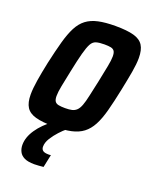

<svg xmlns="http://www.w3.org/2000/svg" viewBox="-135 -596 705 874"><g transform="rotate(20 217.0 -159.0)"><path d="M163 8Q108 8 75.5 -1Q43 -10 29 -32Q15 -54 15 -93Q15 -122 21.5 -162.5Q28 -203 39 -255Q53 -318 65.5 -363Q78 -408 93.5 -438Q109 -468 132 -485.5Q155 -503 189 -510.5Q223 -518 272 -518Q328 -518 360.5 -509Q393 -500 407 -478Q421 -456 421 -417Q421 -388 414 -348Q407 -308 396 -255Q383 -192 371 -147Q359 -102 343 -72Q327 -42 304 -24.5Q281 -7 247 0.5Q213 8 163 8ZM183 -88Q203 -88 216 -91Q229 -94 238.5 -103Q248 -112 255 -130.5Q262 -149 268.5 -179.5Q275 -210 285 -255Q295 -304 301 -334.5Q307 -365 307 -383Q307 -401 301.5 -409Q296 -417 284.5 -419.5Q273 -422 253 -422Q228 -422 213 -417.5Q198 -413 189 -396.5Q180 -380 171 -346.5Q162 -313 150 -255Q140 -207 134 -176.5Q128 -146 128 -127Q128 -110 133.5 -101.5Q139 -93 151.5 -90.5Q164 -88 183 -88ZM139 200Q108 200 90.5 191.5Q73 183 65.5 168Q58 153 58 135Q58 98 84 60Q110 22 154 -10L224 0Q210 11 192.5 30Q175 49 162 70Q149 91 149 111Q149 123 157 129.5Q165 136 186 136Q188 136 188.5 136Q189 136 196 135L183 197Q173 198 161 199Q149 200 139 200Z"/></g></svg>

Font: Saira Condensed SemiBold
Style: Italic
Weight: 600
Width: 3
Italic angle: -12°
Designer: Hector Gatti with collaboration of the Omnibus-Type team
Foundry: Omnibus-Type
Version: Version 1.101